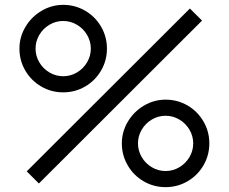

<svg xmlns="http://www.w3.org/2000/svg" viewBox="-20 -755 942 790"><path d="M481.3 -165Q481.3 -213 506.1 -254.5Q530.8 -296 572.3 -320.5Q613.8 -345 661.3 -345Q710.3 -345 751.6 -321Q792.8 -297 817.1 -255.5Q841.3 -214 841.3 -165Q841.3 -116 817.1 -74.5Q792.8 -33 751.6 -9Q710.3 15 661.3 15Q612.3 15 571.1 -9Q529.8 -33 505.6 -74.5Q481.3 -116 481.3 -165ZM775 -165Q775 -195.3 759.5 -221.5Q744 -247.7 717.8 -263.2Q691.7 -278.7 661.3 -278.7Q631 -278.7 604.8 -263.2Q578.7 -247.7 563.2 -221.5Q547.7 -195.3 547.7 -165Q547.7 -134.7 563.2 -108.5Q578.7 -82.3 604.8 -66.8Q631 -51.3 661.3 -51.3Q691.7 -51.3 717.8 -66.8Q744 -82.3 759.5 -108.5Q775 -134.7 775 -165ZM60 -555Q60 -603 84.8 -644.5Q109.5 -686 151 -710.5Q192.5 -735 240 -735Q289 -735 330.2 -711Q371.5 -687 395.8 -645.5Q420 -604 420 -555Q420 -506 395.8 -464.5Q371.5 -423 330.2 -399Q289 -375 240 -375Q191 -375 149.8 -399Q108.5 -423 84.2 -464.5Q60 -506 60 -555ZM353.7 -555Q353.7 -585.3 338.2 -611.5Q322.7 -637.7 296.5 -653.2Q270.3 -668.7 240 -668.7Q209.7 -668.7 183.5 -653.2Q157.3 -637.7 141.8 -611.5Q126.3 -585.3 126.3 -555Q126.3 -524.7 141.8 -498.5Q157.3 -472.3 183.5 -456.8Q209.7 -441.3 240 -441.3Q270.3 -441.3 296.5 -456.8Q322.7 -472.3 338.2 -498.5Q353.7 -524.7 353.7 -555ZM90 -50 761.3 -720 811.3 -670.3 140 0Z"/></svg>

Font: Tap Sans
Style: Regular
Weight: 400
Designer: Tap Payments
Foundry: Tap Payments
Version: Version 1.001;Glyphs 3.1.2 (3151)